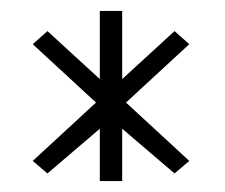

<svg xmlns="http://www.w3.org/2000/svg" viewBox="-20 -694 413 352"><path d="M40 -399 67 -376 163 -458V-362H204V-458L300 -376L327 -399L211 -506L327 -613L300 -637L204 -549V-674H163V-549L67 -637L40 -613L156 -506Z"/></svg>

Font: Charger Sport
Style: ExLitNrw
Weight: 200
Designer: Jasper
Foundry: Cannot Into Space Fonts
Version: Version 1.1